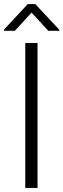

<svg xmlns="http://www.w3.org/2000/svg" viewBox="-21 -922 311 942"><path d="M163.1 0H103V-710.9H163.1ZM270 -775.9V-771H215.8L133.8 -860.4L52.2 -771H-1V-777.3L115.2 -901.9H152.3Z"/></svg>

Font: RobotoDraft Light
Style: Regular
Weight: 300
Version: Version 2.001151; 2014